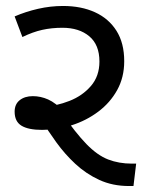

<svg xmlns="http://www.w3.org/2000/svg" viewBox="-20 -623 485 643"><path d="M412 0Q357 0 312.5 -20.5Q268 -41 232.5 -74Q197 -107 168.5 -146.5Q140 -186 116 -225L124 -265Q169 -268 212.5 -285Q256 -302 284.5 -335Q313 -368 313 -417Q313 -473 279 -501.5Q245 -530 189 -530Q153 -530 121.5 -523Q90 -516 55 -499L29 -568Q66 -584 107.5 -593.5Q149 -603 191 -603Q252 -603 298 -582Q344 -561 370 -520Q396 -479 396 -418Q396 -364 372.5 -321.5Q349 -279 309 -249Q269 -219 220 -203.5Q171 -188 121 -188Q75 -188 52 -202Q29 -216 29 -249Q29 -274 46 -287.5Q63 -301 90 -301Q116 -301 141 -290Q166 -279 199 -246H186Q233 -178 269.5 -140.5Q306 -103 342 -89Q378 -75 422 -75H436L427 0Z"/></svg>

Font: guzrati25
Style: Book
Weight: 400
Designer: Jelle Bosma - Monotype Design Team, Universal Thirst
Foundry: Monotype Imaging Inc.
Version: Version 2.106